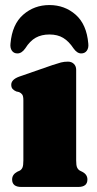

<svg xmlns="http://www.w3.org/2000/svg" viewBox="-20 -740 385 760"><path d="M281.5 -464V-105Q281.5 -85.5 285 -77.5Q288.5 -69.5 295.5 -65L305.5 -60Q326 -49.5 326 -29.5Q326 0 289.5 0H64.5Q28 0 28 -29.5Q28 -49 48 -60L59 -65Q66 -69.5 69.2 -77.5Q72.5 -85.5 72.5 -105V-343.5Q72.5 -359.5 68 -365.8Q63.5 -372 55.5 -375.5L44.5 -378Q35 -382 29.8 -388Q24.5 -394 24.5 -404.5Q24.5 -425 55.5 -436.5L188 -482.5Q209 -489.5 221.5 -492.8Q234 -496 249 -496Q263.5 -496 272.5 -487Q281.5 -478 281.5 -464ZM175.5 -603.5Q144.5 -603.5 121.5 -590.8Q98.5 -578 80 -548.5Q66 -528.5 49 -528.5Q34.5 -528.5 27 -539.5Q19.5 -550.5 21.5 -567.5Q28 -643.5 71.8 -681.8Q115.5 -720 175.5 -720Q236 -720 279.5 -681.8Q323 -643.5 329.5 -567.5Q331.5 -550.5 323.8 -539.5Q316 -528.5 301.5 -528.5Q285 -528.5 271 -548.5Q252.5 -576.5 230.2 -590Q208 -603.5 175.5 -603.5Z"/></svg>

Font: Fraunces 9pt S000 Black
Style: Regular
Weight: 900
Version: Version 1.000; ttfautohint (v1.8.3)